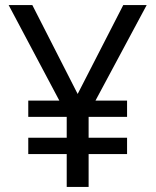

<svg xmlns="http://www.w3.org/2000/svg" viewBox="-20 -734 612 754"><path d="M285 -365 107 -714H14L213 -339H91V-275H242V-193H91V-129H242V0H328V-129H479V-193H328V-275H479V-339H355L556 -714H464Z"/></svg>

Font: Noto Sans Caucasian Albanian
Style: Regular
Weight: 400
Designer: Monotype Design Team
Foundry: Monotype Imaging Inc.
Version: Version 2.005